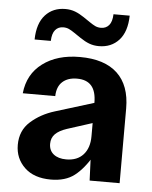

<svg xmlns="http://www.w3.org/2000/svg" viewBox="-52 -747 635 801"><g transform="rotate(5 265.5 -347.0)"><path d="M40.9 -122.4Q40.9 -182.5 82.4 -219.6Q123.9 -256.8 182.6 -274.8L382.1 -336.3V-252.2L239 -206.3Q206.8 -195.6 190.8 -179.5Q174.9 -163.4 174.9 -138.5Q174.9 -110.6 194.3 -95Q213.8 -79.4 247.3 -79.4Q293.2 -79.4 318.6 -107.5Q344.1 -135.6 344.1 -184.8V-325Q344.1 -372.5 324 -395.7Q303.9 -419 263.5 -419Q225 -419 202.5 -398.7Q179.9 -378.4 178.9 -338.5H42.9Q51.2 -419.3 112 -464.6Q172.7 -510 267.5 -510Q371 -510 424.6 -459.6Q478.1 -409.3 478.1 -313.1V0H352.5L347.5 -120L361.5 -107Q327.2 -48.3 289.3 -19.2Q251.5 10 190.5 10Q119.8 10 80.4 -27.8Q40.9 -65.7 40.9 -122.4ZM262.8 -589.7 235.7 -608Q221.7 -617.7 211.2 -622.5Q200.7 -627.3 187.7 -627.3Q166.7 -627.3 154.1 -612.5Q141.4 -597.7 140.4 -566.3H72.5Q73.8 -634.1 105.9 -669.2Q138 -704.2 189.8 -704.2Q211.7 -704.2 230.3 -697.2Q248.8 -690.2 268.8 -676.6L295.9 -658.2Q309.9 -648.6 320.3 -643.7Q330.8 -638.9 343.8 -638.9Q364.8 -638.9 377.5 -653.7Q390.2 -668.5 391.2 -699.9H459.1Q457.7 -632.1 425.6 -597Q393.5 -562 341.8 -562Q319.8 -562 301.3 -569Q282.8 -576 262.8 -589.7Z"/></g></svg>

Font: TASA Orbiter VF Text
Style: Regular
Weight: 400
Designer: Weizhong Zhang
Foundry: 本地遙控
Version: Version 1.001;Glyphs 3.2 (3192)